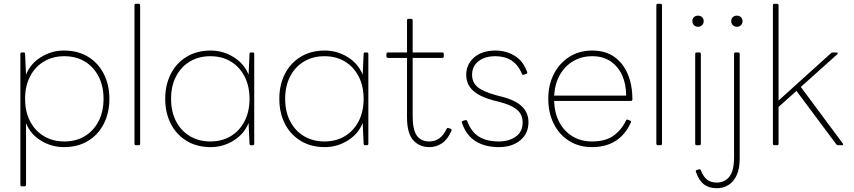

<svg xmlns="http://www.w3.org/2000/svg" viewBox="-20 -770 4528 1018"><path d="M96 218Q88 218 88 210V-484Q88 -492 96 -492H105Q113 -492 113 -484L118 -374Q141 -432 197 -467Q253 -502 319 -502Q393 -502 447 -469Q501 -436 530.5 -378Q560 -320 560 -246Q560 -172 530.5 -114Q501 -56 447 -23Q393 10 319 10Q253 10 197 -24.5Q141 -59 118 -117V210Q118 218 110 218ZM321 -20Q383 -20 429.5 -48Q476 -76 502.5 -127Q529 -178 529 -246Q529 -314 502.5 -365Q476 -416 429.5 -444Q383 -472 321 -472Q260 -472 213 -444Q166 -416 139.5 -365Q113 -314 113 -246Q113 -178 139.5 -127Q166 -76 213 -48Q260 -20 321 -20Z M701 0Q693 0 693 -8V-742Q693 -750 701 -750H715Q723 -750 723 -742V-8Q723 0 715 0Z M1097 10Q1024 10 969.5 -23Q915 -56 885.5 -114Q856 -172 856 -246Q856 -320 885.5 -378Q915 -436 969.5 -469Q1024 -502 1097 -502Q1163 -502 1219 -467Q1275 -432 1298 -374L1303 -484Q1303 -492 1311 -492H1320Q1328 -492 1328 -484V-8Q1328 0 1320 0H1311Q1303 0 1303 -8L1298 -118Q1275 -60 1219 -25Q1163 10 1097 10ZM1095 -20Q1157 -20 1203.5 -48Q1250 -76 1276.5 -127Q1303 -178 1303 -246Q1303 -314 1276.5 -365Q1250 -416 1203.5 -444Q1157 -472 1095 -472Q1034 -472 987 -444Q940 -416 913.5 -365Q887 -314 887 -246Q887 -178 913.5 -127Q940 -76 987 -48Q1034 -20 1095 -20Z M1702 10Q1629 10 1574.5 -23Q1520 -56 1490.5 -114Q1461 -172 1461 -246Q1461 -320 1490.5 -378Q1520 -436 1574.5 -469Q1629 -502 1702 -502Q1768 -502 1824 -467Q1880 -432 1903 -374L1908 -484Q1908 -492 1916 -492H1925Q1933 -492 1933 -484V-8Q1933 0 1925 0H1916Q1908 0 1908 -8L1903 -118Q1880 -60 1824 -25Q1768 10 1702 10ZM1700 -20Q1762 -20 1808.5 -48Q1855 -76 1881.5 -127Q1908 -178 1908 -246Q1908 -314 1881.5 -365Q1855 -416 1808.5 -444Q1762 -472 1700 -472Q1639 -472 1592 -444Q1545 -416 1518.5 -365Q1492 -314 1492 -246Q1492 -178 1518.5 -127Q1545 -76 1592 -48Q1639 -20 1700 -20Z M2256 10Q2204 10 2171 -26.5Q2138 -63 2138 -149V-463H2037Q2029 -463 2029 -471V-484Q2029 -492 2037 -492H2138V-662Q2138 -670 2146 -670H2160Q2168 -670 2168 -662V-492H2325Q2333 -492 2333 -484V-471Q2333 -463 2325 -463H2168V-154Q2168 -82 2190 -51Q2212 -20 2256 -20Q2285 -20 2308.5 -36Q2332 -52 2348 -87Q2351 -93 2358 -91L2369 -87Q2377 -84 2373 -75Q2353 -30 2323 -10Q2293 10 2256 10Z M2625 10Q2552 10 2502 -21Q2452 -52 2429 -119Q2426 -126 2434 -129L2447 -133Q2454 -135 2457 -128Q2478 -72 2518.5 -46Q2559 -20 2625 -20Q2678 -20 2714.5 -45.5Q2751 -71 2751 -120Q2751 -163 2721.5 -188Q2692 -213 2630 -229L2595 -238Q2521 -258 2486.5 -291Q2452 -324 2452 -374Q2452 -429 2494 -465.5Q2536 -502 2607 -502Q2663 -502 2708.5 -474.5Q2754 -447 2775 -388Q2778 -381 2770 -378L2757 -374Q2750 -371 2747 -379Q2727 -427 2691.5 -449.5Q2656 -472 2607 -472Q2550 -472 2516.5 -445Q2483 -418 2483 -374Q2483 -334 2511 -309.5Q2539 -285 2611 -265L2642 -257Q2715 -238 2748.5 -204.5Q2782 -171 2782 -122Q2782 -62 2738.5 -26Q2695 10 2625 10Z M3119 10Q3049 10 2996.5 -23.5Q2944 -57 2915.5 -115Q2887 -173 2887 -246Q2887 -320 2916.5 -377.5Q2946 -435 2998.5 -468.5Q3051 -502 3120 -502Q3190 -502 3237 -468.5Q3284 -435 3308.5 -377Q3333 -319 3333 -243Q3333 -235 3325 -235H2918Q2920 -170 2946 -121.5Q2972 -73 3016.5 -46.5Q3061 -20 3119 -20Q3189 -20 3231.5 -49.5Q3274 -79 3299 -131Q3302 -139 3309 -135L3320 -131Q3328 -128 3325 -121Q3266 10 3119 10ZM3120 -472Q3064 -472 3019.5 -446Q2975 -420 2948.5 -373Q2922 -326 2918 -263H3300Q3300 -324 3278.5 -371Q3257 -418 3217 -445Q3177 -472 3120 -472Z M3468 0Q3460 0 3460 -8V-742Q3460 -750 3468 -750H3482Q3490 -750 3490 -742V-8Q3490 0 3482 0Z M3681 -628Q3668 -628 3659.5 -636.5Q3651 -645 3651 -658Q3651 -671 3659.5 -679Q3668 -687 3681 -687Q3694 -687 3702.5 -679Q3711 -671 3711 -658Q3711 -645 3702.5 -636.5Q3694 -628 3681 -628ZM3674 0Q3666 0 3666 -8V-484Q3666 -492 3674 -492H3688Q3696 -492 3696 -484V-8Q3696 0 3688 0Z M3887 -628Q3874 -628 3865.5 -636.5Q3857 -645 3857 -658Q3857 -671 3865.5 -679Q3874 -687 3887 -687Q3900 -687 3908.5 -679Q3917 -671 3917 -658Q3917 -645 3908.5 -636.5Q3900 -628 3887 -628ZM3781 228Q3740 228 3713 208Q3686 188 3670 142Q3667 134 3675 131L3685 128Q3693 125 3696 133Q3709 167 3729 182.5Q3749 198 3781 198Q3822 198 3847 167Q3872 136 3872 64V-484Q3872 -492 3880 -492H3894Q3902 -492 3902 -484V69Q3902 126 3885 161Q3868 196 3840.5 212Q3813 228 3781 228Z M4086 0Q4078 0 4078 -8V-742Q4078 -750 4086 -750H4100Q4108 -750 4108 -742V-237L4386 -488Q4390 -492 4396 -492H4415Q4420 -492 4421.5 -489Q4423 -486 4419 -482L4226 -309L4448 -10Q4455 0 4443 0H4424Q4417 0 4414 -5L4203 -288L4108 -203V-8Q4108 0 4100 0Z"/></svg>

Font: LINE Seed Sans Thin
Style: Regular
Weight: 250
Designer: LINE VX Design & Dalton Maag Ltd & Sandoll Inc
Foundry: Dalton Maag Ltd
Version: Version 1.003